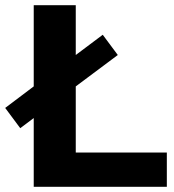

<svg xmlns="http://www.w3.org/2000/svg" viewBox="-34 -720 671 740"><path d="M258 -132V-387L420 -508L362 -586L258 -508V-700H96V-387L-14 -304L44 -226L96 -265V0H609V-132Z"/></svg>

Font: AWKNG-Font
Style: Bold
Weight: 700
Designer: Awakening Church
Foundry: Awakening Church
Version: Version 1.700;PS 001.700;hotconv 1.0.88;makeotf.lib2.5.64775